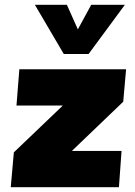

<svg xmlns="http://www.w3.org/2000/svg" viewBox="-20 -784 564 804"><path d="M496 -358 281 -152H489L478 0H25L38 -146L243 -342H49L61 -494H508ZM503 -764 351 -558H247L126 -764H260L306 -661L362 -764Z"/></svg>

Font: Nunito Sans Heavy Heavy
Style: Italic
Weight: 400
Italic angle: -4.541°
Designer: Vernon Adams
Foundry: Vernon Adams
Version: Version 2.002